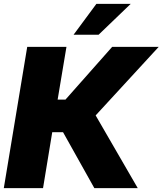

<svg xmlns="http://www.w3.org/2000/svg" viewBox="-22 -969 838 989"><path d="M-2.4 0 118.2 -727.5H320.3L274.9 -456.1H315.4L555.7 -727.5H795.4L470.7 -374.5L687.5 0H463.9L302.7 -288.1H247.1L199.7 0ZM356.9 -790 474.6 -949.2H651.4L485.8 -790Z"/></svg>

Font: Inter 28pt Black
Style: Italic
Weight: 900
Italic angle: -9.3988°
Designer: Rasmus Andersson
Foundry: rsms
Version: Version 4.001;git-66647c0bb